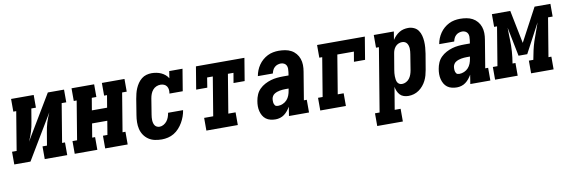

<svg xmlns="http://www.w3.org/2000/svg" viewBox="-68 -949 4635 1564"><g transform="rotate(-10 2249.0 -166.5)"><path d="M-15 0V-105H23L76 -425H52V-530H239V-425H201L183 -318Q180 -298 175.5 -278Q171 -258 165 -238Q159 -218 151.5 -199Q144 -180 135 -161L356 -530H490V-425H452L399 -105H423V0H237V-105H274L292 -212Q295 -232 299.5 -252Q304 -272 310 -292Q316 -312 324 -331Q332 -350 340 -369L119 0Z M485 0V-105H523L576 -425H552V-530H739V-425H701L684 -324H810L827 -425H803V-530H990V-425H952L899 -105H923V0H737V-105H774L793 -219H667L648 -105H672V0Z M1205 8Q1175 8 1147 2Q1119 -4 1096 -19.5Q1073 -35 1057.5 -58Q1042 -81 1035.5 -108Q1029 -135 1029.5 -164.5Q1030 -194 1035 -223L1056 -353Q1060 -375 1065 -396Q1070 -417 1079 -438Q1088 -459 1101 -478Q1114 -497 1132 -511.5Q1150 -526 1172 -532Q1194 -538 1215 -538Q1235 -538 1255.5 -534Q1276 -530 1293.5 -522Q1311 -514 1326 -501.5Q1341 -489 1351 -472L1360 -530H1470L1440 -349H1330Q1333 -365 1331.5 -380.5Q1330 -396 1322 -408.5Q1314 -421 1300 -427Q1286 -433 1270 -433Q1252 -433 1235 -425.5Q1218 -418 1206 -403.5Q1194 -389 1187.5 -371.5Q1181 -354 1178 -336L1157 -206Q1155 -194 1154 -182.5Q1153 -171 1153.5 -159Q1154 -147 1157 -136Q1160 -125 1166 -116Q1172 -107 1182.5 -102Q1193 -97 1205 -97Q1222 -97 1238.5 -106.5Q1255 -116 1266 -130.5Q1277 -145 1283 -162Q1289 -179 1292 -197H1416Q1412 -171 1403 -146Q1394 -121 1380.5 -97.5Q1367 -74 1348 -53Q1329 -32 1305.5 -18Q1282 -4 1256 2Q1230 8 1205 8Z M1574 0V-105H1649L1702 -425H1655L1642 -343H1550L1581 -530H1982L1951 -343H1859L1873 -425H1827L1774 -105H1834V0Z M2146 8Q2125 8 2104 3Q2083 -2 2067 -14Q2051 -26 2041 -43.5Q2031 -61 2026 -81Q2021 -101 2021 -122.5Q2021 -144 2025 -166Q2029 -191 2039.5 -216Q2050 -241 2069.5 -260.5Q2089 -280 2113.5 -293Q2138 -306 2163.5 -313.5Q2189 -321 2215 -323.5Q2241 -326 2266 -326H2311L2315 -353Q2317 -367 2317 -381.5Q2317 -396 2311 -408Q2305 -420 2292.5 -426.5Q2280 -433 2266 -433Q2253 -433 2239 -428.5Q2225 -424 2214 -414Q2203 -404 2197 -391Q2191 -378 2188 -364H2064Q2068 -388 2077 -410.5Q2086 -433 2100 -453.5Q2114 -474 2133 -490.5Q2152 -507 2174 -518Q2196 -529 2219.5 -533.5Q2243 -538 2266 -538Q2293 -538 2319.5 -533.5Q2346 -529 2368.5 -517Q2391 -505 2407.5 -485.5Q2424 -466 2432.5 -441.5Q2441 -417 2441.5 -390Q2442 -363 2437 -335L2399 -105H2423V0H2257L2269 -75Q2259 -58 2246.5 -42.5Q2234 -27 2218 -15Q2202 -3 2183 2.5Q2164 8 2146 8Q2146 8 2146 8Q2146 8 2146 8ZM2185 -97Q2204 -97 2224 -105.5Q2244 -114 2258 -129.5Q2272 -145 2279.5 -164.5Q2287 -184 2290 -204L2293 -221H2266Q2255 -221 2243.5 -220Q2232 -219 2220.5 -217Q2209 -215 2197.5 -211Q2186 -207 2175.5 -200.5Q2165 -194 2158.5 -183.5Q2152 -173 2150 -161Q2149 -154 2149 -146.5Q2149 -139 2149.5 -132Q2150 -125 2152.5 -118.5Q2155 -112 2159 -106.5Q2163 -101 2170 -99Q2177 -97 2185 -97Z M2516 0V-105H2554L2607 -425H2583V-530H2978L2947 -343H2855L2869 -425H2732L2679 -105H2728V0Z M2951 205V100H2989L3076 -425H3052V-530H3218L3207 -462Q3218 -479 3232 -493.5Q3246 -508 3263 -518.5Q3280 -529 3299 -533.5Q3318 -538 3337 -538Q3362 -538 3384.5 -528Q3407 -518 3420.5 -498.5Q3434 -479 3440 -455.5Q3446 -432 3447.5 -407.5Q3449 -383 3447 -357.5Q3445 -332 3441 -307L3419 -177Q3415 -154 3409 -132.5Q3403 -111 3392.5 -90Q3382 -69 3366.5 -50.5Q3351 -32 3331.5 -18.5Q3312 -5 3290 1.5Q3268 8 3245 8Q3225 8 3206.5 2Q3188 -4 3175.5 -17.5Q3163 -31 3155.5 -48.5Q3148 -66 3145 -85L3114 100H3163V205ZM3209 -97Q3227 -97 3243.5 -105.5Q3260 -114 3271 -128.5Q3282 -143 3288 -160Q3294 -177 3297 -194L3318 -324Q3320 -336 3321 -348Q3322 -360 3321.5 -371.5Q3321 -383 3317.5 -394.5Q3314 -406 3307.5 -415Q3301 -424 3290.5 -428.5Q3280 -433 3268 -433Q3253 -433 3238 -426.5Q3223 -420 3212.5 -407.5Q3202 -395 3196.5 -380.5Q3191 -366 3189 -351L3167 -221Q3165 -208 3163.5 -195Q3162 -182 3162.5 -169.5Q3163 -157 3164.5 -144.5Q3166 -132 3171 -121Q3176 -110 3186.5 -103.5Q3197 -97 3209 -97Z M3646 8Q3625 8 3604 3Q3583 -2 3567 -14Q3551 -26 3541 -43.5Q3531 -61 3526 -81Q3521 -101 3521 -122.5Q3521 -144 3525 -166Q3529 -191 3539.5 -216Q3550 -241 3569.5 -260.5Q3589 -280 3613.5 -293Q3638 -306 3663.5 -313.5Q3689 -321 3715 -323.5Q3741 -326 3766 -326H3811L3815 -353Q3817 -367 3817 -381.5Q3817 -396 3811 -408Q3805 -420 3792.5 -426.5Q3780 -433 3766 -433Q3753 -433 3739 -428.5Q3725 -424 3714 -414Q3703 -404 3697 -391Q3691 -378 3688 -364H3564Q3568 -388 3577 -410.5Q3586 -433 3600 -453.5Q3614 -474 3633 -490.5Q3652 -507 3674 -518Q3696 -529 3719.5 -533.5Q3743 -538 3766 -538Q3793 -538 3819.5 -533.5Q3846 -529 3868.5 -517Q3891 -505 3907.5 -485.5Q3924 -466 3932.5 -441.5Q3941 -417 3941.5 -390Q3942 -363 3937 -335L3899 -105H3923V0H3757L3769 -75Q3759 -58 3746.5 -42.5Q3734 -27 3718 -15Q3702 -3 3683 2.5Q3664 8 3646 8Q3646 8 3646 8Q3646 8 3646 8ZM3685 -97Q3704 -97 3724 -105.5Q3744 -114 3758 -129.5Q3772 -145 3779.5 -164.5Q3787 -184 3790 -204L3793 -221H3766Q3755 -221 3743.5 -220Q3732 -219 3720.5 -217Q3709 -215 3697.5 -211Q3686 -207 3675.5 -200.5Q3665 -194 3658.5 -183.5Q3652 -173 3650 -161Q3649 -154 3649 -146.5Q3649 -139 3649.5 -132Q3650 -125 3652.5 -118.5Q3655 -112 3659 -106.5Q3663 -101 3670 -99Q3677 -97 3685 -97Z M3962 0V-105H4000L4053 -425H4029V-530H4181L4236 -256L4382 -530H4513V-425H4475L4422 -105H4446V0H4260V-105H4297V-106Q4304 -144 4312 -180.5Q4320 -217 4332 -254Q4344 -291 4358 -327Q4372 -363 4384 -400L4256 -159H4184L4136 -399Q4136 -383 4136.5 -367Q4137 -351 4137 -336L4138 -300Q4140 -252 4136.5 -203Q4133 -154 4125 -106V-105H4149V0Z"/></g></svg>

Font: Iosevka Slab Extrabold Oblique
Style: Regular
Weight: 800
Italic angle: -9°
Monospace: yes
Designer: Belleve Invis
Foundry: Belleve Invis
Version: Version 11.1.1; ttfautohint (v1.8.3)